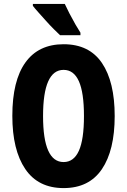

<svg xmlns="http://www.w3.org/2000/svg" viewBox="-20 -1044 649 981"><path d="M566 -451Q566 -276 500.5 -179.5Q435 -83 305 -83Q175 -83 109 -180.5Q43 -278 43 -452Q43 -632 110 -725Q177 -818 305 -818Q436 -818 501 -722Q566 -626 566 -451ZM200 -451Q200 -216 305 -216Q357 -216 383 -273.5Q409 -331 409 -451Q409 -571 383 -629Q357 -687 305 -687Q200 -687 200 -451ZM311 -1024Q320 -1004 335 -975Q350 -946 365.5 -919Q381 -892 391 -877V-864H287Q274 -876 254.5 -895.5Q235 -915 214.5 -938Q194 -961 176 -981Q158 -1001 148 -1014V-1024Z"/></svg>

Font: Noto Sans Kannada UI ExtraCondensed ExtraBold
Style: Regular
Weight: 800
Width: 2
Designer: Jelle Bosma - Monotype Design Team
Foundry: Monotype Imaging Inc.
Version: Version 2.005; ttfautohint (v1.8.4.7-5d5b)